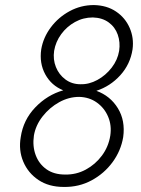

<svg xmlns="http://www.w3.org/2000/svg" viewBox="-20 -730 558 759"><path d="M62 -188Q72 -256 119.5 -305.5Q167 -355 230 -373Q183 -392 159 -436Q135 -480 143 -535Q151 -582 181 -622Q211 -662 255.5 -686Q300 -710 351 -710Q402 -709 438.5 -684.5Q475 -660 492.5 -620Q510 -580 504 -535Q495 -476 455.5 -432.5Q416 -389 361 -371Q416 -351 446 -302Q476 -253 467 -188Q458 -134 425 -89Q392 -44 342 -17Q292 10 232 9Q173 9 132 -18.5Q91 -46 72 -91Q53 -136 62 -188ZM194 -529Q189 -495 201 -465Q213 -435 238.5 -416Q264 -397 298 -397Q332 -396 365 -414Q398 -432 421.5 -462.5Q445 -493 451 -529Q456 -563 445.5 -593Q435 -623 409.5 -641.5Q384 -660 347 -661Q309 -661 276.5 -643Q244 -625 222 -595Q200 -565 194 -529ZM114 -194Q108 -152 121 -117Q134 -82 163.5 -61Q193 -40 237 -40Q281 -39 319 -59.5Q357 -80 383 -115Q409 -150 416 -194Q422 -234 407.5 -268.5Q393 -303 363 -324.5Q333 -346 293 -347Q252 -347 214 -326Q176 -305 148.5 -270Q121 -235 114 -194Z"/></svg>

Font: Jost* Light
Style: Italic
Weight: 300
Italic angle: -10°
Version: Version 3.7